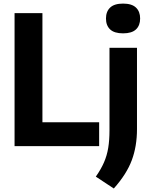

<svg xmlns="http://www.w3.org/2000/svg" viewBox="-20 -813 836 1068"><path d="M61 0V-740H216V-133H531.5V0ZM613 235.5 513 169.5Q541.5 129 558.2 90.8Q575 52.5 582 9.5Q589 -33.5 589 -88V-547H742V-95Q742 1 713 78.5Q684 156 613 235.5ZM664.5 -627.5Q616 -627.5 592.8 -649.2Q569.5 -671 569.5 -710Q569.5 -749 592.8 -771Q616 -793 664.5 -793Q713 -793 736.2 -771Q759.5 -749 759.5 -710Q759.5 -671 736.2 -649.2Q713 -627.5 664.5 -627.5Z"/></svg>

Font: Encode Sans SemiCondensed SemiCondensed
Style: Bold
Weight: 700
Width: 4
Designer: Multiple Designers
Foundry: Impallari Type
Version: Version 3.000; ttfautohint (v1.8.3) -l 8 -r 50 -G 200 -x 14 